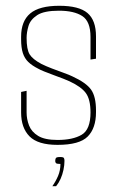

<svg xmlns="http://www.w3.org/2000/svg" viewBox="-20 -495 406 664"><path d="M179 6Q111 6 82 -23.5Q53 -53 53 -106V-177L72 -181V-106Q72 -83 80.5 -61Q89 -39 112 -25Q135 -11 179 -11Q232 -11 262.5 -29Q293 -47 293 -106Q293 -151 277 -173Q261 -195 220 -214Q214 -217 198.5 -223Q183 -229 165 -235.5Q147 -242 132.5 -248Q118 -254 113 -257Q91 -268 78 -280.5Q65 -293 59 -311.5Q53 -330 53 -359V-368Q53 -422 84.5 -448.5Q116 -475 185 -475Q253 -475 282.5 -450Q312 -425 312 -369V-292L293 -289V-367Q293 -421 264.5 -439.5Q236 -458 184 -458Q132 -458 108.5 -442.5Q85 -427 78.5 -405Q72 -383 72 -364Q72 -324 82.5 -307Q93 -290 123 -274Q139 -266 160 -258Q181 -250 200.5 -243Q220 -236 230 -231Q278 -209 295 -185Q312 -161 312 -113V-107Q312 -52 283.5 -23Q255 6 179 6ZM161 149Q173 132 181 113Q189 94 189 72Q176 72 173.5 69Q171 66 171 62Q171 56 173 52Q175 48 188 48Q199 48 201 51.5Q203 55 203 61Q203 76 199.5 92.5Q196 109 189.5 123.5Q183 138 174 149Z"/></svg>

Font: Smooch Sans Thin Thin
Style: Regular
Weight: 250
Version: Version 1.010